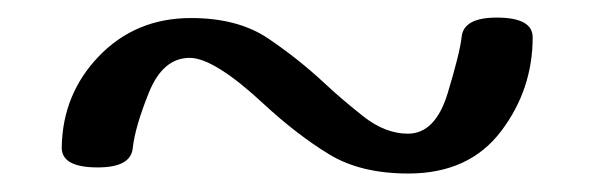

<svg xmlns="http://www.w3.org/2000/svg" viewBox="-20 -711 663 214"><path d="M435.1 -517.6Q381.8 -517.6 346.7 -539.1Q311.5 -560.5 274.4 -594.7Q218.8 -646.5 191.4 -646.5Q161.6 -646.5 146 -607.9Q130.4 -569.3 127.9 -545.4Q125.5 -524.4 88.9 -524.4Q48.3 -524.4 48.8 -546.9Q49.8 -606 89.8 -647.9Q130.9 -690.9 192.9 -690.9Q245.1 -690.9 278.8 -668.2Q312.5 -645.5 342.3 -617.7Q359.4 -601.6 384.3 -581.8Q409.2 -562 434.6 -562Q465.3 -562 479 -607.2Q492.7 -652.3 494.6 -670.4Q497.1 -691.4 533.7 -691.4Q573.7 -691.4 573.7 -669.4Q573.7 -611.3 538.6 -564.9Q502.9 -517.6 435.1 -517.6Z"/></svg>

Font: Gayathri
Style: Regular
Weight: 400
Designer: Binoy Dominic <binoy.domenic@gmail.com>
Foundry: SMC
Version: Version 1.000